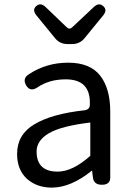

<svg xmlns="http://www.w3.org/2000/svg" viewBox="-20 -843 604 876"><path d="M217 13Q147 13 102 -28Q58 -69 58 -141Q58 -229 137 -276Q217 -324 367 -340Q392 -344 390 -371Q392 -481 280 -481Q203 -481 149 -443Q117 -423 99 -454Q81 -486 113 -505Q192 -557 291 -557Q391 -557 437 -498Q483 -439 483 -334V-33Q483 0 445 0Q408 0 404 -33L400 -65Q303 13 217 13ZM243 -60Q311 -60 392 -132V-284Q259 -268 203 -235Q147 -202 147 -152Q147 -60 243 -60ZM288 -642Q253 -642 231 -669L146 -773Q126 -798 145 -815Q165 -833 188 -811L284 -719Q297 -706 310 -719L408 -811Q432 -833 451 -815Q471 -798 451 -773L366 -669Q344 -642 309 -642Z"/></svg>

Font: Swei Gothic CJK TC Regular
Style: Regular
Weight: 400
Version: Version 2.129